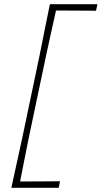

<svg xmlns="http://www.w3.org/2000/svg" viewBox="-20 -780 483 912"><path d="M34 112Q47 51 59.5 -5Q72 -61 86 -126L169 -522Q182 -587.5 193.2 -643.2Q204.5 -699 217 -760H443L436 -729Q402.5 -729 363.5 -729.5Q324.5 -730 272 -730H246Q234.5 -677.5 223.2 -627.2Q212 -577 199.5 -519L117.5 -129.5Q106 -71.5 95.8 -21Q85.5 29.5 75.5 82H104Q148.5 82 188.5 81.5Q228.5 81 265 81L259 112Z"/></svg>

Font: Commissioner Loud Thin
Style: Italic
Weight: 100
Italic angle: -12°
Designer: Kostas Bartsokas
Foundry: Kostas Bartsokas
Version: Version 1.000; ttfautohint (v1.8.3)